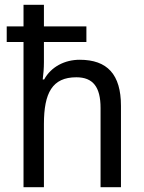

<svg xmlns="http://www.w3.org/2000/svg" viewBox="-20 -780 599 800"><path d="M163 -760H78V-670H8V-605H78V0H163V-263C163 -393 198 -458 298 -458C368 -458 399 -417 399 -330V0H484V-339C484 -470 427 -531 312 -531C250 -531 193 -502 164 -449H158C161 -471 163 -497 163 -521V-605H340V-670H163Z"/></svg>

Font: Noto Sans Lao Looped SemiCondensed
Style: Regular
Weight: 400
Width: 4
Designer: Mark Frömberg, Ben Mitchell
Foundry: The Fontpad Ltd
Version: Version 1.002